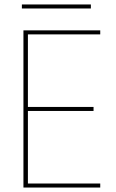

<svg xmlns="http://www.w3.org/2000/svg" viewBox="-20 -840 519 860"><path d="M429 -704V-686H105V-361H399V-343H105V-18H429V0H85V-704ZM78 -802V-820H387V-802Z"/></svg>

Font: Poppins Variable
Style: Regular
Weight: 100
Designer: Jonny Pinhorn
Foundry: Indian Type Foundry
Version: Version 6.000